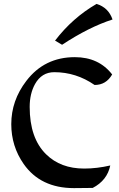

<svg xmlns="http://www.w3.org/2000/svg" viewBox="-20 -969 621 998"><path d="M364.3 8.8Q190.9 8.8 103 -116.7Q38.6 -209 38.6 -323.7Q38.6 -446.3 116.7 -548.3Q210.9 -671.9 369.1 -671.9Q493.2 -671.9 563 -582Q531.7 -527.3 471.7 -527.3Q375.5 -593.8 262.2 -593.8Q196.8 -593.8 162.1 -532.2Q134.3 -481.9 134.3 -413.6Q134.3 -250.5 219.7 -167Q294.9 -92.8 417.5 -92.8Q483.4 -92.8 553.2 -108.9Q537.1 -31.2 461.9 7.8ZM302.7 -736.3 266.1 -757.8Q356.9 -876.5 481.9 -948.7Q543.9 -929.7 564.9 -867.7Q442.9 -828.6 302.7 -736.3Z"/></svg>

Font: Balgruf
Style: Regular
Weight: 500
Designer: Paul James MIller
Foundry: High-Logic / Made with FontCreator
Version: Version 1.201;March 28, 2021;FontCreator 13.0.0.2683 64-bit